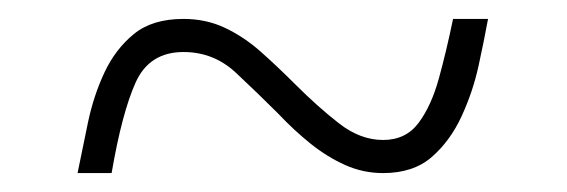

<svg xmlns="http://www.w3.org/2000/svg" viewBox="-20 -458 599 203"><path d="M62 -275Q67 -300 73 -328.5Q79 -357 90.5 -381.5Q102 -406 121.5 -422Q141 -438 174 -438Q198 -438 218 -428.5Q238 -419 255.5 -403.5Q273 -388 292 -369Q316 -345 338.5 -327.5Q361 -310 385 -310Q409 -310 422.5 -328Q436 -346 444 -375Q452 -404 459 -438H496Q492 -416 486 -388.5Q480 -361 468 -335Q456 -309 436.5 -292Q417 -275 385 -275Q364 -275 345 -283.5Q326 -292 308.5 -306Q291 -320 274 -338Q253 -359 229.5 -381Q206 -403 174 -403Q138 -403 123.5 -371Q109 -339 98 -275Z"/></svg>

Font: Noto Serif Hentaigana ExtraLight
Style: Regular
Weight: 200
Designer: Kazuhiro Yamada
Foundry: nipponia
Version: Version 1.000